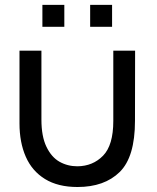

<svg xmlns="http://www.w3.org/2000/svg" viewBox="-20 -748 644 788"><path d="M154 -728H244V-638H154ZM350 -728H440V-638H350ZM534.5 -540 534 -252Q534 -103.5 471.2 -42Q408.5 19.5 298 19.5Q218 19.5 164.8 -13.2Q111.5 -46 85.8 -104.8Q60 -163.5 60 -241.5V-540H150V-257Q150 -188.5 170.5 -145.8Q191 -103 224.2 -84.2Q257.5 -65.5 297.5 -65.5Q361 -66 403 -109Q445 -152 445 -251.5V-540Z"/></svg>

Font: CCSD_manrope Medium
Style: Regular
Weight: 500
Designer: Mikhail Sharanda
Foundry: Mikhail Sharanda
Version: Version 4.503